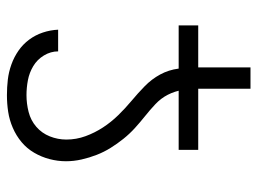

<svg xmlns="http://www.w3.org/2000/svg" viewBox="-112 -604 725 540"><g transform="rotate(90 250.0 -334.5)"><path d="M402 -475H52V-530H170V-677H230V-530H402ZM248 8Q226 8 204.5 5.5Q183 3 162 -4.5Q141 -12 123 -24.5Q105 -37 92 -54.5Q79 -72 72 -93Q65 -114 64 -136H125Q125 -115 136.5 -96Q148 -77 166.5 -66Q185 -55 206 -51Q227 -47 248 -47Q272 -47 295.5 -53Q319 -59 337 -74.5Q355 -90 364 -112.5Q373 -135 373 -159Q373 -187 363.5 -213Q354 -239 339 -262Q324 -285 304.5 -305Q285 -325 264 -342.5Q243 -360 223 -379.5Q203 -399 190 -423Q177 -447 173.5 -474.5Q170 -502 170 -530H230Q230 -508 233.5 -486Q237 -464 247 -444.5Q257 -425 273.5 -409.5Q290 -394 307 -380.5Q324 -367 340.5 -352Q357 -337 371 -319.5Q385 -302 396.5 -283.5Q408 -265 416 -244.5Q424 -224 429 -202Q434 -180 434 -158Q434 -135 428 -112Q422 -89 410 -68.5Q398 -48 380 -33Q362 -18 340 -8.5Q318 1 295 4.5Q272 8 248 8Z"/></g></svg>

Font: Iosevka Term Light
Style: Regular
Weight: 300
Monospace: yes
Designer: Belleve Invis
Foundry: Belleve Invis
Version: Version 9.0.1; ttfautohint (v1.8.3)